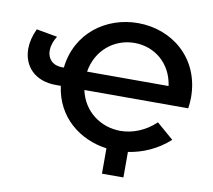

<svg xmlns="http://www.w3.org/2000/svg" viewBox="-90 -814 1184 1067"><g transform="rotate(10 502.0 -280.5)"><path d="M966 -353C966 -576 797 -710 605 -710C426 -710 263 -594 241 -395H231C176 -395 147 -430 147 -475C147 -500 156 -529 174 -557L56 -578C37 -538 28 -499 28 -464C28 -366 95 -292 214 -292H242C265 -119 398 -15 552 6V149H673V5C755 -7 837 -43 904 -104L809 -186C750 -130 678 -103 611 -103C500 -103 400 -174 375 -292H961C964 -310 966 -335 966 -353ZM605 -598C719 -598 815 -520 832 -395H372C392 -519 491 -598 605 -598Z"/></g></svg>

Font: Talent
Style: Bold
Weight: 600
Designer: Mike Powis
Version: Version 1.001;hotconv 1.0.109;makeotfexe 2.5.65596